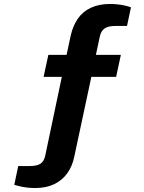

<svg xmlns="http://www.w3.org/2000/svg" viewBox="-20 -754 725 969"><path d="M157 195Q139 195 120 193Q101 191 83 187Q65 183 52 179L72 84H130Q167 84 184.5 72Q202 60 208 33L292 -366H200L224 -477H316L337 -575Q348 -624 373 -660Q398 -696 439 -715Q480 -734 536 -734Q554 -734 573 -732Q592 -730 610 -726Q628 -722 641 -717L621 -623H562Q526 -623 508 -610.5Q490 -598 484 -571L464 -477H590L566 -366H441L355 36Q345 85 319.5 120.5Q294 156 253.5 175.5Q213 195 157 195Z"/></svg>

Font: Archivo SemiExpanded
Style: Bold
Weight: 700
Width: 6
Designer: Hector Gatti
Foundry: Omnibus-Type
Version: Version 2.001